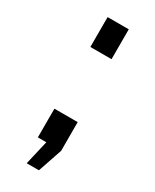

<svg xmlns="http://www.w3.org/2000/svg" viewBox="-165 -564 569 707"><g transform="rotate(30 119.5 -210.5)"><path d="M161 -391H71V-518H161ZM134 97H82L106 -6H70V-128H169V-6Z"/></g></svg>

Font: Raleway
Style: Regular
Weight: 600
Designer: Matt McInerney, Pablo Impallari, Rodrigo Fuenzalida
Foundry: Matt McInerney, Pablo Impallari, Rodrigo Fuenzalida
Version: Version 1.000;PS 001.001;hotconv 1.0.56; ttfautohint (v1.5)